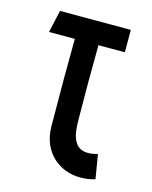

<svg xmlns="http://www.w3.org/2000/svg" viewBox="-82 -526 474 597"><g transform="rotate(15 155.0 -228.0)"><path d="M231 14C244 14 262 13 280 7L267 -71C250 -66 242 -66 235 -66C189 -66 181 -111 181 -159C180 -239 180 -318 181 -398H266V-470H38L22 -398H105C104 -305 104 -251 105 -118C105 -31 168 14 231 14Z"/></g></svg>

Font: Kreadon Medium
Style: Regular
Weight: 500
Designer: kohakuno
Foundry: StudioGnu
Version: Version 1.000;Glyphs 3.1.2 (3151)